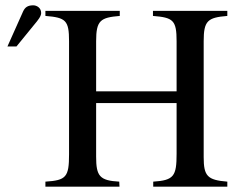

<svg xmlns="http://www.w3.org/2000/svg" viewBox="-20 -703 890 723"><path d="M8 -528H42L108 -609C124 -628 135 -642 135 -654C135 -674 118 -683 105 -683C84 -683 74 -675 67 -660ZM836 0V-19C761 -25 747 -40 747 -111V-548C747 -625 762 -637 836 -643V-662H556V-643C632 -637 645 -627 645 -548V-359H342V-548C342 -626 358 -637 431 -643V-662H151V-643C228 -637 240 -626 240 -548V-122C240 -36 229 -24 151 -19V0H430L429 -19C355 -23 342 -40 342 -113V-315H645V-124C645 -40 635 -24 557 -19V0Z"/></svg>

Font: XITS Math
Style: Regular
Weight: 400
Designer: MicroPress Inc., with final additions and corrections provided by Coen Hoffman, Elsevier (retired)
Version: Version 1.302